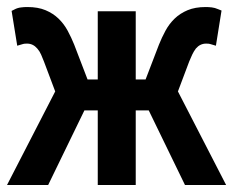

<svg xmlns="http://www.w3.org/2000/svg" viewBox="-39 -526 663 546"><path d="M-19 0 118 -266 86 -351Q82 -361 78 -370.5Q74 -380 67 -388Q55 -402 38 -402Q30 -402 27 -401L10 -396L-6 -495L2 -499Q11 -504 22 -505Q29 -506 39 -506Q69 -506 90.5 -497Q112 -488 127.5 -473Q143 -458 153.5 -438.5Q164 -419 172 -399L210 -300H239V-494H347V-300H375L413 -399Q421 -419 431.5 -438.5Q442 -458 457.5 -473Q473 -488 494.5 -497Q516 -506 546 -506Q554 -506 563 -505Q572 -504 581 -500L591 -496L575 -396L558 -401Q555 -402 547 -402Q530 -402 518 -388Q512 -380 507.5 -370.5Q503 -361 499 -351L467 -266L604 0H487L384 -212H347V0H239V-212H201L98 0Z"/></svg>

Font: Codetta
Style: Bold
Weight: 700
Designer: Ulrich Proeller
Foundry: PROSA GmbH
Version: Version 2.00;September 29, 2018;FontCreator 11.5.0.2427 64-b